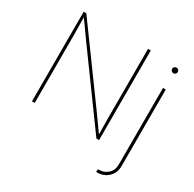

<svg xmlns="http://www.w3.org/2000/svg" viewBox="-195 -937 1367 1350"><g transform="rotate(30 488.5 -262.0)"><path d="M109.9 0V-727.5H131.3L533.2 -175.3Q551.8 -149.9 569.6 -124.5Q587.4 -99.1 605.5 -74Q623.5 -48.8 641.6 -23.4H634.3Q634.3 -48.8 633.8 -74Q633.3 -99.1 632.8 -124.5Q632.3 -149.9 632.3 -175.3V-727.5H654.8V0H633.3L232.4 -551.3Q213.9 -576.7 196 -602.1Q178.2 -627.4 160.2 -652.8Q142.1 -678.2 123.5 -703.6H130.4Q130.4 -678.2 130.9 -652.8Q131.3 -627.4 131.8 -602.1Q132.3 -576.7 132.3 -551.3V0ZM860.8 -542.5H883.3V79.1Q883.3 117.7 866 145.8Q848.6 173.8 820.3 189Q792 204.1 758.3 204.1H749.5V181.6H758.3Q798.8 181.6 829.8 154.3Q860.8 127 860.8 79.1ZM872.1 -668Q862.8 -668 856 -674.8Q849.1 -681.6 849.1 -691.4Q849.1 -700.7 856 -707.3Q862.8 -713.9 872.1 -713.9Q881.8 -713.9 888.4 -707.3Q895 -700.7 895 -691.4Q895 -681.6 888.4 -674.8Q881.8 -668 872.1 -668Z"/></g></svg>

Font: Inter 16pt Thin
Style: Regular
Weight: 250
Version: Version 4.001;git-66647c0bb